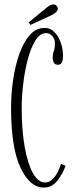

<svg xmlns="http://www.w3.org/2000/svg" viewBox="-20 -837 334 867"><path d="M178 10Q114.5 10 72.2 -80.5Q30 -171 30 -349Q30 -412 39.2 -476Q48.5 -540 67.2 -593.2Q86 -646.5 114.5 -678.8Q143 -711 181.5 -711Q207.5 -711 226 -692Q244.5 -673 254.5 -644Q264.5 -615 264.5 -584.5Q264.5 -562.5 258.5 -553.5Q252.5 -544.5 241.5 -544.5Q218 -544.5 218 -578.5Q218 -594.5 223 -606.2Q228 -618 228 -642Q228 -660.5 216.2 -674Q204.5 -687.5 188.5 -687.5Q161 -687.5 140.2 -654.8Q119.5 -622 105.8 -570.2Q92 -518.5 85 -460Q78 -401.5 78 -350Q78 -249 91.5 -173.2Q105 -97.5 128.8 -55.2Q152.5 -13 182.5 -13Q202 -13 216.8 -27.2Q231.5 -41.5 241 -61.2Q250.5 -81 255.5 -97.5L276 -88Q263 -51.5 238.8 -20.8Q214.5 10 178 10ZM118 -724.5 109 -735.5 192 -803.5Q199 -809.5 206.8 -813.2Q214.5 -817 221.5 -817Q233 -817 238.5 -806.5Q241 -803 241 -798Q241 -788.5 231.2 -780.5Q221.5 -772.5 210 -767Z"/></svg>

Font: Imbue 50pt ExtraLight
Style: Regular
Weight: 200
Designer: Tyler Finck
Foundry: Etcetera Type Company
Version: Version 1.102; ttfautohint (v1.8.3)